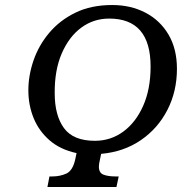

<svg xmlns="http://www.w3.org/2000/svg" viewBox="-20 -745 742 765"><path d="M169 0 177 -42H189Q219 -42 244.5 -53.5Q270 -65 280 -111L285 -135Q220 -149 177.5 -186Q135 -223 114 -274.5Q93 -326 93 -385Q93 -444 113.5 -504Q134 -564 176 -614Q218 -664 280.5 -694.5Q343 -725 427 -725Q501 -725 559.5 -694.5Q618 -664 651.5 -607Q685 -550 685 -471Q685 -381 647 -307Q609 -233 541 -186.5Q473 -140 383 -132L378 -108Q376 -101 375 -93Q374 -85 374 -81Q374 -56 392.5 -49Q411 -42 440 -42H453L444 0ZM358 -184Q421 -184 471 -220.5Q521 -257 550.5 -323.5Q580 -390 580 -480Q580 -671 415 -671Q353 -671 304 -635Q255 -599 226 -532Q197 -465 198 -373Q198 -285 235 -234.5Q272 -184 358 -184Z"/></svg>

Font: Noto Serif SemiCondensed
Style: Italic
Weight: 400
Width: 4
Italic angle: -12°
Designer: Monotype Design Team
Foundry: Monotype Imaging Inc.
Version: Version 2.013